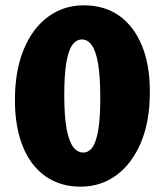

<svg xmlns="http://www.w3.org/2000/svg" viewBox="-20 -689 617 720"><path d="M282 11Q206 11 150.5 -28Q95 -67 65.5 -140Q36 -213 36 -314Q36 -423 68.5 -502.5Q101 -582 159.5 -625.5Q218 -669 294 -669Q372 -669 427 -630Q482 -591 512 -518.5Q542 -446 542 -345Q542 -234 508.5 -154.5Q475 -75 416.5 -32Q358 11 282 11ZM292 -117Q313 -117 327 -137Q341 -157 348.5 -202Q356 -247 356 -321Q356 -401 348 -449Q340 -497 324.5 -519Q309 -541 287 -541Q266 -541 251 -520Q236 -499 228.5 -453Q221 -407 221 -332Q221 -255 229.5 -207.5Q238 -160 254 -138.5Q270 -117 292 -117Z"/></svg>

Font: Ysabeau Infant Black
Style: Regular
Weight: 900
Designer: Christian Thalmann (Catharsis Fonts)
Version: Version 2.001;gftools[0.9.30]; featfreeze: ss01,ss02,lnum